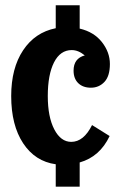

<svg xmlns="http://www.w3.org/2000/svg" viewBox="-20 -700 444 720"><path d="M247.1 -168Q293.9 -168 325.2 -231L391.1 -189.9Q354.5 -112.3 278.8 -90.8V0H189V-84Q111.8 -94.7 66.9 -162.6Q22 -230.5 22 -339.8Q22 -444.3 66.7 -511.5Q111.3 -578.6 189 -594.2V-680.2H278.8V-592.8Q332.5 -580.1 362.3 -542Q392.1 -503.9 392.1 -460Q392.1 -414.6 371.6 -392.8Q351.1 -371.1 320.8 -371.1Q291 -371.1 273.4 -388.2Q255.9 -405.3 255.9 -435.1Q255.9 -481 297.9 -492.2Q273.9 -512.2 249 -512.2Q206.1 -512.2 182.6 -466.1Q159.2 -419.9 159.2 -339.8Q159.2 -261.7 183.6 -214.8Q208 -168 247.1 -168Z"/></svg>

Font: Margherita Black
Style: Regular
Weight: 900
Designer: James Puckett
Foundry: Dunwich Type Founders
Version: Version 1.008;hotconv 1.0.109;makeotfexe 2.5.65596